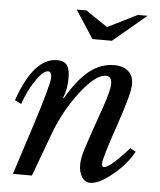

<svg xmlns="http://www.w3.org/2000/svg" viewBox="-55 -827 737 885"><g transform="rotate(5 313.5 -385.0)"><path d="M425 -488Q378 -488 309 -399Q240 -310 199 -200L125 0H37L111 -229Q174 -425 174 -458Q174 -485 157 -485Q135 -485 101 -435Q67 -385 47 -324L17 -339Q86 -540 195 -540Q227 -540 240.5 -522Q254 -504 254 -461Q254 -410 237 -370L240 -367Q291 -456 344 -498Q397 -540 458 -540Q501 -540 524.5 -519Q548 -498 548 -459Q548 -416 495 -262Q442 -108 442 -83Q442 -68 452 -68Q479 -68 566 -165L592 -151Q560 -92 498 -41Q436 10 396 10Q371 10 356.5 -12Q342 -34 342 -70Q342 -97 354.5 -138.5Q367 -180 421 -333Q452 -422 452 -451Q452 -488 425 -488ZM438 -651H348L264 -780H309L410 -712L547 -780H592Z"/></g></svg>

Font: Libre Baskerville
Style: Italic
Weight: 400
Italic angle: -15°
Designer: Pablo Impallari, Rodrigo Fuenzalida
Foundry: Pablo Impallari, Rodrigo Fuenzalida
Version: Version 1.051;Glyphs 3.2.3 (3260)